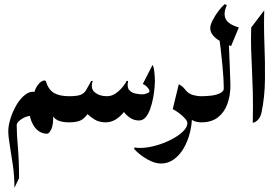

<svg xmlns="http://www.w3.org/2000/svg" viewBox="-20 -583 1336 915"><path d="M48.8 312Q48.8 257.3 41.5 205.6Q34.2 153.8 26.9 111.1Q19.5 68.4 19.5 41Q19.5 15.1 30.3 -19Q41 -53.2 59.6 -84.5Q78.1 -115.7 102.3 -133.3Q126.5 -150.9 153.8 -143.6L142.6 -132.3Q143.6 -154.3 158.9 -176Q174.3 -197.8 190.9 -199.7L198.2 -197.3Q210.4 -155.8 237.1 -140.1Q263.7 -124.5 309.1 -124.5Q317.9 -124.5 324.5 -113.8Q331.1 -103 334.7 -88.4Q338.4 -73.7 338.4 -62.5Q338.4 -44.4 330.3 -22.2Q322.3 0 309.1 0Q283.7 0 263.2 -6.3Q242.7 -12.7 229 -33.7L233.4 -37.6Q234.9 11.7 224.4 33Q213.9 54.2 205.1 54.2Q171.9 54.2 149.4 28.1Q127 2 120.1 -42L134.8 -26.4Q122.6 -33.2 104.7 -26.6Q86.9 -20 73.2 -8.3Q59.6 3.4 59.6 12.2Q59.6 56.6 65.2 118.4Q70.8 180.2 70.8 266.1Z M309.1 0Q301.3 0 295.7 -10.7Q290 -21.5 287.4 -35.9Q284.7 -50.3 284.7 -62Q284.7 -73.2 287.4 -87.9Q290 -102.5 295.7 -113.5Q301.3 -124.5 309.1 -124.5Q346.7 -124.5 363.8 -131.1Q380.9 -137.7 390.4 -153.6Q399.9 -169.4 414.6 -197.3H421.9Q409.7 -161.1 431.9 -142.8Q454.1 -124.5 489.7 -124.5Q513.2 -124.5 533.4 -139.4Q553.7 -154.3 567.1 -171.9Q580.6 -189.5 583.5 -197.3H590.8Q584 -168.5 595.2 -154.8Q606.4 -141.1 625.2 -137.2Q644 -133.3 659.2 -133.3Q666.5 -133.3 679.4 -137.7Q692.4 -142.1 692.4 -148.4Q692.4 -156.7 680.7 -168.7Q668.9 -180.7 660.2 -182.1L706.5 -272.9Q711.4 -269 713.9 -252.2Q716.3 -235.4 717.3 -218.3Q718.3 -201.2 718.3 -195.8Q718.3 -185.1 716.3 -163.3Q714.4 -141.6 709.5 -115.2Q704.6 -88.9 696 -64.5Q687.5 -40 674.3 -24.4Q661.1 -8.8 642.1 -8.8Q619.1 -8.8 599.9 -21.5Q580.6 -34.2 567.4 -53.2L574.2 -53.7Q533.2 0 483.9 0Q451.2 0 429.2 -14.4Q407.2 -28.8 394.5 -41.5L400.4 -43.9Q382.3 -17.1 362.5 -8.5Q342.8 0 309.1 0Z M618.7 126.5 622.1 119.6Q633.3 122.1 646.5 122.1Q681.2 122.1 720.5 111.3Q759.8 100.6 794.4 83Q829.1 65.4 851.1 44.4Q873 23.4 873 2.9Q873 -5.4 862.1 -17.8Q851.1 -30.3 835 -42.7Q818.8 -55.2 803.2 -63L832 -181.6Q857.4 -168.9 871.1 -142.6Q884.8 -116.2 889.9 -85.7Q895 -55.2 895 -30.3Q895 9.3 885 49.3Q875 89.4 855.7 122.8Q836.4 156.2 808.8 176.3Q781.2 196.3 746.6 196.3Q717.3 196.3 681.9 176.3Q646.5 156.2 618.7 126.5ZM939 -124.5Q949.2 -124.5 955.8 -113.8Q962.4 -103 965.8 -88.4Q969.2 -73.7 969.2 -62.5Q969.2 -50.8 965.8 -36.1Q962.4 -21.5 955.8 -10.7Q949.2 0 939 0Q915.5 0 896 -10.5Q876.5 -21 862.3 -35.6V-155.8Q878.4 -136.2 898.9 -130.4Q919.4 -124.5 939 -124.5Z M1018.6 -451.2 1068.8 -421.4Q1073.7 -313 1075.4 -255.9Q1077.1 -198.7 1078.1 -176.3Q1078.1 -127.9 1063.7 -87.9Q1049.3 -47.9 1018.8 -23.9Q988.3 0 939 0Q929.2 0 923.1 -10.7Q917 -21.5 914.3 -36.1Q911.6 -50.8 911.6 -62.5Q911.6 -73.7 914.3 -88.4Q917 -103 923.1 -113.8Q929.2 -124.5 939 -124.5Q960 -124.5 983.6 -127Q1007.3 -129.4 1025.9 -137.5Q1044.4 -145.5 1048.3 -161.1L1043.9 -144Q1046.4 -151.9 1046.4 -168.9Q1046.4 -202.6 1039.8 -273.7Q1033.2 -344.7 1018.6 -451.2ZM1051.3 -563.5 1061 -558.1Q1043 -519.5 1055.4 -493.2Q1067.9 -466.8 1118.2 -452.1L1081.1 -363.3Q1027.3 -383.3 1004.6 -404.3Q981.9 -425.3 981.9 -448.2Q981.9 -464.4 993.7 -487.1Q1005.4 -509.8 1021.5 -531Q1037.6 -552.2 1051.3 -563.5Z M1177.2 -452.1 1239.3 -533.7Q1236.8 -457 1240.2 -372.1Q1243.7 -287.1 1242.7 -203.1Q1241.7 -119.1 1226.1 -45.9Q1222.2 -27.3 1211.2 -14.2Q1200.2 -1 1184.6 2.4Q1186.5 -83.5 1184.8 -144.5Q1183.1 -205.6 1180.7 -253.7Q1178.2 -301.8 1176.8 -348.1Q1175.3 -394.5 1177.2 -452.1Z"/></svg>

Font: Lateef
Style: Bold
Weight: 700
Designer: SIL International
Foundry: SIL International
Version: Version 4.200